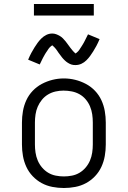

<svg xmlns="http://www.w3.org/2000/svg" viewBox="-20 -934 640 962"><path d="M300 8Q271 8 242.5 2.5Q214 -3 189 -16.5Q164 -30 144 -51Q124 -72 112 -98Q100 -124 95 -152.5Q90 -181 90 -210V-320Q90 -349 95 -377.5Q100 -406 112 -432Q124 -458 144 -479Q164 -500 189.5 -513.5Q215 -527 243 -534Q271 -541 300 -541Q329 -541 357 -534Q385 -527 410.5 -513.5Q436 -500 456 -479Q476 -458 488 -432Q500 -406 505 -377.5Q510 -349 510 -320V-210Q510 -181 505 -152.5Q500 -124 488 -98Q476 -72 456 -51Q436 -30 411 -16.5Q386 -3 357.5 2.5Q329 8 300 8ZM300 -50Q320 -50 340.5 -54Q361 -58 378.5 -68.5Q396 -79 409.5 -95Q423 -111 431 -130Q439 -149 442 -169.5Q445 -190 445 -210V-320Q445 -341 442 -361.5Q439 -382 431 -401Q423 -420 409.5 -436Q396 -452 378 -462Q360 -472 339.5 -476Q319 -480 298 -480Q278 -480 258 -475.5Q238 -471 220.5 -460.5Q203 -450 190 -434Q177 -418 169 -399.5Q161 -381 158 -360.5Q155 -340 155 -320V-210Q155 -190 158 -169.5Q161 -149 169 -130Q177 -111 190.5 -95Q204 -79 221.5 -68.5Q239 -58 259.5 -54Q280 -50 300 -50ZM358 -608Q353 -608 348 -608.5Q343 -609 338.5 -610.5Q334 -612 329.5 -614Q325 -616 320.5 -619Q316 -622 312.5 -624.5Q309 -627 305 -631Q301 -635 297.5 -638.5Q294 -642 291 -646Q288 -650 285 -654Q282 -658 279 -662Q276 -666 273 -670Q270 -674 267 -679Q264 -684 260.5 -688Q257 -692 254.5 -695Q252 -698 248 -701.5Q244 -705 242 -707Q240 -706 236 -703Q232 -700 228 -695.5Q224 -691 222.5 -688.5Q221 -686 219 -683Q217 -680 215 -677Q213 -674 210.5 -670.5Q208 -667 205.5 -662.5Q203 -658 200.5 -653.5Q198 -649 195.5 -644.5Q193 -640 190.5 -634.5Q188 -629 185 -623Q182 -617 179 -611L121 -635Q129 -654 137 -669Q145 -684 153 -696.5Q161 -709 168.5 -719.5Q176 -730 187 -741Q198 -752 212 -759Q226 -766 242 -766Q252 -766 261.5 -762.5Q271 -759 279.5 -754Q288 -749 295 -742Q302 -735 308.5 -727Q315 -719 320.5 -711Q326 -703 333 -694Q340 -685 346 -678Q352 -671 358 -666Q360 -667 364 -670Q368 -673 372 -677.5Q376 -682 377.5 -684.5Q379 -687 381 -690Q383 -693 385 -696Q387 -699 389.5 -703Q392 -707 394.5 -711Q397 -715 399.5 -719.5Q402 -724 404.5 -729Q407 -734 409.5 -739Q412 -744 415 -750Q418 -756 421 -762L479 -738Q471 -719 463 -704Q455 -689 447 -676.5Q439 -664 431.5 -653.5Q424 -643 413 -632Q402 -621 388 -614.5Q374 -608 358 -608ZM150 -856V-914H450V-856Z"/></svg>

Font: Iosevka Slab Light Extended
Style: Regular
Weight: 300
Width: 7
Monospace: yes
Designer: Belleve Invis
Foundry: Belleve Invis
Version: Version 11.1.0; ttfautohint (v1.8.3)